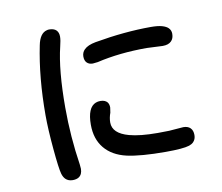

<svg xmlns="http://www.w3.org/2000/svg" viewBox="-85 -855 1171 1012"><g transform="rotate(-10 500.0 -349.0)"><path d="M439.5 -333Q468.3 -333 479.5 -314.9Q485.4 -304.7 485.4 -290L481.4 -263.2Q471.7 -236.8 471.7 -211.9Q471.7 -153.3 557.6 -129.9Q614.7 -114.3 709 -114.3Q739.7 -114.7 770 -115.2L846.7 -121.1Q871.1 -121.1 884.3 -107.9Q897.5 -94.7 897.5 -70.3Q897.5 -47.4 883.3 -33.2Q874.5 -24.4 859.9 -19.5Q826.7 -8.8 734.4 -8.8Q599.6 -8.8 525.9 -25.4Q450.2 -43 409.7 -92.3Q369.1 -141.6 369.1 -217.8Q369.1 -310.5 415.5 -328.6Q426.8 -333 439.5 -333ZM226.6 -749Q232.9 -751 239.5 -751Q246.1 -751 251.5 -750.2Q256.8 -749.5 261.2 -748Q271 -745.1 277.8 -738.3Q290 -726.1 290 -704.1Q290 -684.6 281.7 -652.3Q252 -530.3 252 -330.1Q252 -174.3 275.4 -21.5L277.3 0.5V1Q277.3 31.2 257.8 44.4Q245.1 52.7 224.6 52.7Q201.2 52.7 186.5 38.1Q175.8 27.3 170.4 8.3Q162.1 -20 152.3 -127.9Q142.6 -235.8 142.6 -308.6Q142.6 -510.7 176.8 -677.7Q189 -739.3 226.6 -749ZM435.5 -534.2Q415.5 -534.2 404.1 -545.7Q392.6 -557.1 392.6 -579.1Q392.6 -600.6 407.7 -615.7Q426.8 -634.8 469.2 -642.6Q629.9 -670.9 769.5 -670.9Q807.1 -670.9 829.3 -664.6Q851.6 -658.2 862.3 -647.5Q875 -634.8 875 -616.2Q875 -590.8 860.8 -577.1Q845.7 -561.5 814.5 -561.5L729.5 -565.4Q583 -565.4 462.4 -537.1L436 -534.2Z"/></g></svg>

Font: YuPearl-SemiBold
Style: SemiBold
Weight: 600
Designer: Max Yao
Foundry: Max-Everyday
Version: Version 1.011; ttfautohint (v1.8.3)